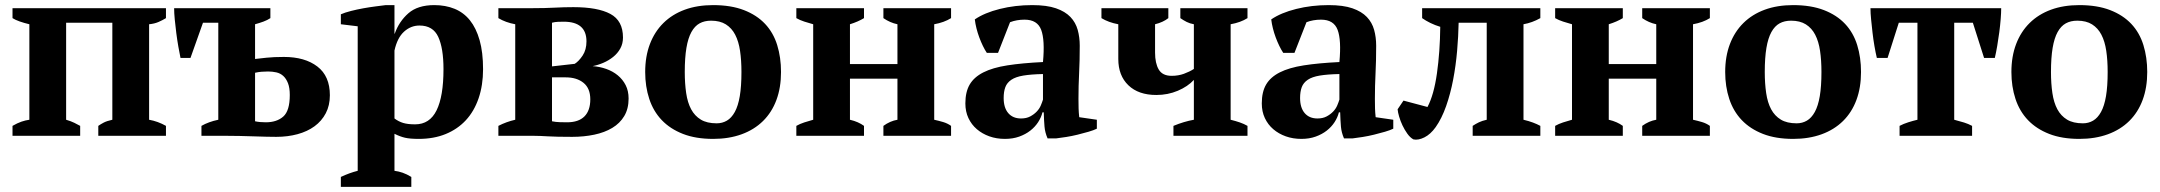

<svg xmlns="http://www.w3.org/2000/svg" viewBox="-20 -532 8461 752"><path d="M294 0H29V-39Q48 -50 64 -55.5Q80 -61 95 -63V-437Q74 -442 57 -448Q40 -454 29 -461V-500H630V-461Q617 -453 601 -446Q585 -439 564 -437V-63Q598 -57 630 -39V0H365V-39Q375 -46 386.5 -52Q398 -58 420 -63V-443H239V-63Q259 -57 271 -51Q283 -45 294 -39Z M979 -57Q988 -55 998.5 -54Q1009 -53 1021 -53Q1064 -53 1089.5 -75.5Q1115 -98 1115 -160Q1115 -188 1108 -206Q1101 -224 1089.5 -234.5Q1078 -245 1062.5 -248.5Q1047 -252 1030 -252Q1017 -252 1004.5 -251Q992 -250 979 -247ZM1039 -500V-461Q1027 -453 1012 -447.5Q997 -442 979 -437V-301Q996 -303 1024 -306Q1052 -309 1092 -309Q1174 -309 1223 -271.5Q1272 -234 1272 -159Q1272 -119 1256 -88.5Q1240 -58 1212 -37.5Q1184 -17 1145.5 -6.5Q1107 4 1062 4Q1048 4 1024 3.5Q1000 3 972.5 2Q945 1 918 0.5Q891 0 872 0H769V-39Q797 -55 835 -63V-443H775L726 -305H687Q683 -324 678.5 -349.5Q674 -375 670.5 -402.5Q667 -430 664.5 -455.5Q662 -481 662 -500Z M1315 0ZM1591 200H1315V161Q1349 145 1381 137V-429L1315 -437V-476Q1331 -483 1354.5 -489Q1378 -495 1403 -499.5Q1428 -504 1451.5 -507Q1475 -510 1491 -512H1525V-400H1526Q1543 -448 1579.5 -480Q1616 -512 1681 -512Q1725 -512 1760.5 -497.5Q1796 -483 1820.5 -452.5Q1845 -422 1858.5 -374.5Q1872 -327 1872 -261Q1872 -198 1854.5 -147Q1837 -96 1804.5 -61Q1772 -26 1725.5 -7Q1679 12 1620 12Q1586 12 1566.5 7.5Q1547 3 1525 -8V137Q1541 139 1557 144.5Q1573 150 1591 161ZM1623 -432Q1589 -432 1562.5 -408Q1536 -384 1525 -334V-68Q1541 -56 1559 -50.5Q1577 -45 1606 -45Q1663 -45 1690 -100Q1717 -155 1717 -261Q1717 -343 1696.5 -387.5Q1676 -432 1623 -432Z M2442 -146Q2442 -106 2425 -77.5Q2408 -49 2378 -31Q2348 -13 2307.5 -4.5Q2267 4 2221 4Q2189 4 2166 3.5Q2143 3 2126 2Q2109 1 2096.5 0.5Q2084 0 2073 0H1932V-39Q1963 -55 1998 -63V-437Q1960 -444 1932 -461V-500H2067Q2115 -500 2152 -502Q2189 -504 2226 -504Q2321 -504 2370.5 -477.5Q2420 -451 2420 -385Q2420 -361 2409.5 -342Q2399 -323 2381.5 -309Q2364 -295 2343 -286Q2322 -277 2301 -273Q2329 -271 2354.5 -262Q2380 -253 2399.5 -237Q2419 -221 2430.5 -198.5Q2442 -176 2442 -146ZM2142 -57Q2156 -54 2172.5 -53.5Q2189 -53 2201 -53Q2246 -53 2269 -76Q2292 -99 2292 -143Q2292 -186 2265.5 -207.5Q2239 -229 2196 -229H2142ZM2142 -272 2231 -282Q2247 -292 2262 -314.5Q2277 -337 2277 -370Q2277 -447 2188 -447Q2177 -447 2165 -446.5Q2153 -446 2142 -443Z M2507 0ZM2507 -250Q2507 -311 2525.5 -359.5Q2544 -408 2578.5 -442Q2613 -476 2662 -494Q2711 -512 2773 -512Q2843 -512 2893.5 -492.5Q2944 -473 2976.5 -438.5Q3009 -404 3024 -355.5Q3039 -307 3039 -250Q3039 -189 3021 -140.5Q3003 -92 2968.5 -58Q2934 -24 2884.5 -6Q2835 12 2773 12Q2705 12 2655 -7.5Q2605 -27 2572 -61.5Q2539 -96 2523 -144.5Q2507 -193 2507 -250ZM2662 -250Q2662 -205 2667.5 -167.5Q2673 -130 2687 -104Q2701 -78 2725 -63.5Q2749 -49 2787 -49Q2809 -49 2827 -59.5Q2845 -70 2858 -93.5Q2871 -117 2877.5 -155.5Q2884 -194 2884 -250Q2884 -296 2878.5 -333Q2873 -370 2859.5 -396Q2846 -422 2823 -436.5Q2800 -451 2765 -451Q2739 -451 2720 -440.5Q2701 -430 2688 -406.5Q2675 -383 2668.5 -344.5Q2662 -306 2662 -250Z M3364 0H3099V-39Q3113 -47 3130 -52.5Q3147 -58 3165 -63V-437Q3147 -442 3130 -447.5Q3113 -453 3099 -461V-500H3364V-461Q3341 -447 3309 -437V-281H3495V-437Q3466 -443 3440 -461V-500H3705V-461Q3678 -444 3639 -437V-63Q3657 -59 3674 -54Q3691 -49 3705 -39V0H3440V-39Q3466 -58 3495 -63V-224H3309V-63Q3326 -59 3339.5 -53Q3353 -47 3364 -39Z M3761 0ZM4204 -145Q4204 -123 4204.5 -107Q4205 -91 4207 -73L4276 -63V-28Q4264 -22 4243.5 -16Q4223 -10 4200.5 -4.5Q4178 1 4156 4.5Q4134 8 4117 10H4083Q4073 -13 4071 -36Q4069 -59 4068 -92H4063Q4058 -72 4046 -53.5Q4034 -35 4015.5 -20.5Q3997 -6 3972 3Q3947 12 3916 12Q3883 12 3855 2Q3827 -8 3806 -26Q3785 -44 3773 -69.5Q3761 -95 3761 -127Q3761 -172 3778 -201Q3795 -230 3831.5 -248.5Q3868 -267 3925.5 -276Q3983 -285 4065 -289Q4073 -375 4058 -415Q4043 -455 3993 -455Q3962 -455 3936 -445L3889 -325H3845Q3837 -337 3829.5 -352.5Q3822 -368 3815.5 -385.5Q3809 -403 3804.5 -421Q3800 -439 3798 -456Q3836 -482 3896 -497Q3956 -512 4023 -512Q4080 -512 4116 -499.5Q4152 -487 4172.5 -465.5Q4193 -444 4201 -415Q4209 -386 4209 -353Q4209 -293 4206.5 -244.5Q4204 -196 4204 -145ZM3979 -68Q4000 -68 4015 -76Q4030 -84 4040.5 -95Q4051 -106 4056.5 -119Q4062 -132 4065 -142V-242Q4018 -241 3988 -236Q3958 -231 3941 -219.5Q3924 -208 3917.5 -190.5Q3911 -173 3911 -148Q3911 -110 3929 -89Q3947 -68 3979 -68Z M4294 -500H4556V-461Q4536 -445 4504 -437V-326Q4504 -284 4518.5 -259.5Q4533 -235 4569 -235Q4595 -235 4617 -243Q4639 -251 4656 -262V-437Q4640 -440 4628 -446Q4616 -452 4603 -461V-500H4866V-461Q4839 -444 4800 -437V-63Q4820 -58 4836 -52.5Q4852 -47 4866 -39V0H4576V-39Q4617 -56 4656 -63V-219Q4632 -193 4593 -176.5Q4554 -160 4509 -160Q4439 -160 4399.5 -198Q4360 -236 4360 -301V-437Q4322 -444 4294 -461Z M4922 0ZM5365 -145Q5365 -123 5365.5 -107Q5366 -91 5368 -73L5437 -63V-28Q5425 -22 5404.5 -16Q5384 -10 5361.5 -4.5Q5339 1 5317 4.5Q5295 8 5278 10H5244Q5234 -13 5232 -36Q5230 -59 5229 -92H5224Q5219 -72 5207 -53.5Q5195 -35 5176.5 -20.5Q5158 -6 5133 3Q5108 12 5077 12Q5044 12 5016 2Q4988 -8 4967 -26Q4946 -44 4934 -69.5Q4922 -95 4922 -127Q4922 -172 4939 -201Q4956 -230 4992.5 -248.5Q5029 -267 5086.5 -276Q5144 -285 5226 -289Q5234 -375 5219 -415Q5204 -455 5154 -455Q5123 -455 5097 -445L5050 -325H5006Q4998 -337 4990.5 -352.5Q4983 -368 4976.5 -385.5Q4970 -403 4965.5 -421Q4961 -439 4959 -456Q4997 -482 5057 -497Q5117 -512 5184 -512Q5241 -512 5277 -499.5Q5313 -487 5333.5 -465.5Q5354 -444 5362 -415Q5370 -386 5370 -353Q5370 -293 5367.5 -244.5Q5365 -196 5365 -145ZM5140 -68Q5161 -68 5176 -76Q5191 -84 5201.5 -95Q5212 -106 5217.5 -119Q5223 -132 5226 -142V-242Q5179 -241 5149 -236Q5119 -231 5102 -219.5Q5085 -208 5078.5 -190.5Q5072 -173 5072 -148Q5072 -110 5090 -89Q5108 -68 5140 -68Z M5571 -113Q5596 -160 5608 -244.5Q5620 -329 5621 -427Q5601 -433 5582.5 -442Q5564 -451 5550 -461V-500H6013V-461Q5981 -443 5947 -437V-63Q5968 -58 5984 -52Q6000 -46 6013 -39V0H5748V-39Q5760 -47 5772.5 -53Q5785 -59 5803 -63V-443H5693Q5692 -390 5687 -332.5Q5682 -275 5671.5 -220Q5661 -165 5644 -116.5Q5627 -68 5603 -34Q5583 -6 5559 6Q5535 18 5516 14Q5503 7 5492 -8.5Q5481 -24 5473 -41Q5465 -58 5460 -75Q5455 -92 5454 -104L5477 -138Z M6336 0H6071V-39Q6085 -47 6102 -52.5Q6119 -58 6137 -63V-437Q6119 -442 6102 -447.5Q6085 -453 6071 -461V-500H6336V-461Q6313 -447 6281 -437V-281H6467V-437Q6438 -443 6412 -461V-500H6677V-461Q6650 -444 6611 -437V-63Q6629 -59 6646 -54Q6663 -49 6677 -39V0H6412V-39Q6438 -58 6467 -63V-224H6281V-63Q6298 -59 6311.5 -53Q6325 -47 6336 -39Z M6737 0ZM6737 -250Q6737 -311 6755.5 -359.5Q6774 -408 6808.5 -442Q6843 -476 6892 -494Q6941 -512 7003 -512Q7073 -512 7123.5 -492.5Q7174 -473 7206.5 -438.5Q7239 -404 7254 -355.5Q7269 -307 7269 -250Q7269 -189 7251 -140.5Q7233 -92 7198.5 -58Q7164 -24 7114.5 -6Q7065 12 7003 12Q6935 12 6885 -7.5Q6835 -27 6802 -61.5Q6769 -96 6753 -144.5Q6737 -193 6737 -250ZM6892 -250Q6892 -205 6897.5 -167.5Q6903 -130 6917 -104Q6931 -78 6955 -63.5Q6979 -49 7017 -49Q7039 -49 7057 -59.5Q7075 -70 7088 -93.5Q7101 -117 7107.5 -155.5Q7114 -194 7114 -250Q7114 -296 7108.5 -333Q7103 -370 7089.5 -396Q7076 -422 7053 -436.5Q7030 -451 6995 -451Q6969 -451 6950 -440.5Q6931 -430 6918 -406.5Q6905 -383 6898.5 -344.5Q6892 -306 6892 -250Z M7704 0H7420V-39Q7435 -47 7454 -53Q7473 -59 7490 -63V-443H7417L7373 -305H7331Q7326 -326 7321.5 -352Q7317 -378 7314 -404.5Q7311 -431 7308.5 -456Q7306 -481 7306 -500H7818Q7818 -482 7816 -457Q7814 -432 7810.5 -405.5Q7807 -379 7802.5 -352.5Q7798 -326 7793 -305H7751L7707 -443H7634V-63Q7657 -57 7673 -52Q7689 -47 7704 -39Z M7858 0ZM7858 -250Q7858 -311 7876.5 -359.5Q7895 -408 7929.5 -442Q7964 -476 8013 -494Q8062 -512 8124 -512Q8194 -512 8244.5 -492.5Q8295 -473 8327.5 -438.5Q8360 -404 8375 -355.5Q8390 -307 8390 -250Q8390 -189 8372 -140.5Q8354 -92 8319.5 -58Q8285 -24 8235.5 -6Q8186 12 8124 12Q8056 12 8006 -7.5Q7956 -27 7923 -61.5Q7890 -96 7874 -144.5Q7858 -193 7858 -250ZM8013 -250Q8013 -205 8018.5 -167.5Q8024 -130 8038 -104Q8052 -78 8076 -63.5Q8100 -49 8138 -49Q8160 -49 8178 -59.5Q8196 -70 8209 -93.5Q8222 -117 8228.5 -155.5Q8235 -194 8235 -250Q8235 -296 8229.5 -333Q8224 -370 8210.5 -396Q8197 -422 8174 -436.5Q8151 -451 8116 -451Q8090 -451 8071 -440.5Q8052 -430 8039 -406.5Q8026 -383 8019.5 -344.5Q8013 -306 8013 -250Z"/></svg>

Font: PT Serif
Style: Bold
Weight: 700
Designer: A.Korolkova, O.Umpeleva, V.Yefimov
Foundry: ParaType Ltd
Version: Version 1.000W OFL; ttfautohint (v1.6)